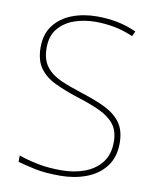

<svg xmlns="http://www.w3.org/2000/svg" viewBox="-83 -789 709 863"><g transform="rotate(10 271.5 -357.0)"><path d="M489 -180Q489 -116 456.5 -73.5Q424 -31 369.5 -10.5Q315 10 250 10Q181 10 136.5 0.5Q92 -9 56 -19V-48Q96 -34 143.5 -24.5Q191 -15 252 -15Q309 -15 356.5 -32.5Q404 -50 433 -86.5Q462 -123 462 -181Q462 -231 438 -261.5Q414 -292 369.5 -312.5Q325 -333 263 -352Q205 -371 160 -392.5Q115 -414 89.5 -449.5Q64 -485 64 -544Q64 -604 94.5 -644Q125 -684 176.5 -704Q228 -724 291 -724Q338 -724 382.5 -715.5Q427 -707 471 -687L460 -664Q414 -684 371.5 -691.5Q329 -699 289 -699Q236 -699 191 -683Q146 -667 118.5 -633.5Q91 -600 91 -546Q91 -492 116 -460Q141 -428 183.5 -409.5Q226 -391 277 -375Q341 -355 388.5 -332.5Q436 -310 462.5 -274.5Q489 -239 489 -180Z"/></g></svg>

Font: Noto Sans Myanmar UI Thin
Style: Regular
Weight: 100
Designer: Monotype Design Team
Foundry: Monotype Imaging Inc.
Version: Version 2.103; ttfautohint (v1.8.4.7-5d5b)